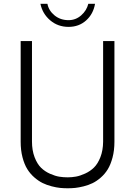

<svg xmlns="http://www.w3.org/2000/svg" viewBox="-20 -988 709 1020"><path d="M587.9 -234.9Q587.9 -189 577.9 -151.4Q567.9 -113.8 552.5 -88.6Q537.1 -63.5 515.1 -44.4Q493.2 -25.4 471.4 -14.9Q449.7 -4.4 424.1 2Q398.4 8.3 379.2 10.3Q359.9 12.2 339.8 12.2Q319.3 12.2 299.6 10.3Q279.8 8.3 254.2 1.7Q228.5 -4.9 206.5 -15.6Q184.6 -26.4 162.6 -45.4Q140.6 -64.5 125 -89.6Q109.4 -114.7 99.6 -152.1Q89.8 -189.5 89.8 -234.9V-770H149.9V-236.8Q149.9 -189 163.8 -152.8Q177.7 -116.7 198 -96.9Q218.3 -77.1 245.8 -64.9Q273.4 -52.7 295.2 -49.3Q316.9 -45.9 339.8 -45.9Q361.3 -45.9 383.3 -49.8Q405.3 -53.7 432.1 -65.9Q459 -78.1 479.2 -97.9Q499.5 -117.7 513.4 -153.1Q527.3 -188.5 527.8 -234.9V-770H587.9ZM344.2 -845.2Q287.6 -845.2 246.6 -880.1Q205.6 -915 194.8 -967.8H231.9Q238.8 -931.6 269.8 -906.2Q300.8 -880.9 344.2 -880.9Q382.3 -880.9 411.4 -906.5Q440.4 -932.1 449.2 -967.8H484.9Q475.6 -913.6 437.5 -879.4Q399.4 -845.2 344.2 -845.2ZM194.8 -967.8Z"/></svg>

Font: Junction Light
Style: Regular
Weight: 300
Designer: Caroline Hadilaksono
Foundry: Caroline Hadilaksono
Version: Version 1.002